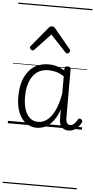

<svg xmlns="http://www.w3.org/2000/svg" viewBox="-86 -1056 794 1602"><g transform="rotate(5 310.5 -255.0)"><path d="M244 17Q192 17 152.5 -12Q113 -41 90.5 -96Q68 -151 68 -230Q68 -281 77.5 -325.5Q87 -370 106 -405.5Q125 -441 152.5 -466.5Q180 -492 217 -505.5Q254 -519 299 -519Q334 -519 365.5 -509.5Q397 -500 431 -480V-496Q431 -506 437.5 -510.5Q444 -515 457 -515Q471 -515 477 -510.5Q483 -506 483 -496V-93Q483 -73 486.5 -59Q490 -45 498.5 -37.5Q507 -30 519 -30Q531 -30 541 -35.5Q551 -41 561 -53Q571 -65 581 -83Q586 -91 592.5 -91Q599 -91 607 -86Q615 -81 617 -74.5Q619 -68 616 -61Q605 -37 588 -19.5Q571 -2 551.5 7.5Q532 17 512 17Q492 17 477.5 11.5Q463 6 452.5 -5.5Q442 -17 436.5 -34Q431 -51 431 -73Q431 -93 431 -113Q431 -133 431 -153Q409 -91 379 -53.5Q349 -16 314.5 0.5Q280 17 244 17ZM124 -233Q124 -176 137.5 -131Q151 -86 179.5 -59.5Q208 -33 252 -33Q290 -33 325 -59Q360 -85 387.5 -140.5Q415 -196 431 -287V-430Q395 -454 363 -462Q331 -470 300 -470Q267 -470 239.5 -460Q212 -450 191 -430.5Q170 -411 155 -382.5Q140 -354 132 -316.5Q124 -279 124 -233ZM153 -623Q145 -623 137 -631Q129 -639 129 -647Q129 -649 130.5 -652Q132 -655 135 -659L272 -825Q278 -831 283.5 -834Q289 -837 298 -837Q307 -837 312.5 -834Q318 -831 323 -825L461 -659Q464 -655 465 -652Q466 -649 466 -647Q466 -639 458 -631Q450 -623 443 -623Q438 -623 434 -625.5Q430 -628 426 -632L298 -769L169 -632Q166 -628 162 -625.5Q158 -623 153 -623ZM0 490H621V500H0ZM0 -20H621V0H0ZM0 -505H621V-500H0ZM0 -1010H621V-1000H0Z"/></g></svg>

Font: Playwrite PE Guides
Style: Regular
Weight: 400
Designer: Veronika Burian, José Scaglione
Foundry: TypeTogether
Version: Version 1.003